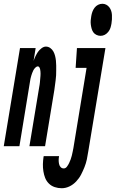

<svg xmlns="http://www.w3.org/2000/svg" viewBox="-66 -775 614 1018"><path d="M-46 0 40 -520H123L112 -452Q116 -464 122 -476.5Q128 -489 135 -499.5Q142 -510 154 -519Q166 -528 177 -528Q190 -528 200.5 -520.5Q211 -513 217 -502Q223 -491 226 -479Q229 -467 230.5 -454Q232 -441 232 -428Q232 -415 232 -402Q232 -389 231.5 -376Q231 -363 229 -349.5Q227 -336 225.5 -323Q224 -310 222 -297L173 0H90L142 -314Q143 -320 144 -325.5Q145 -331 145.5 -337Q146 -343 146.5 -349Q147 -355 147.5 -360.5Q148 -366 148.5 -372Q149 -378 149 -384Q149 -390 148.5 -395.5Q148 -401 147 -406.5Q146 -412 143 -417.5Q140 -423 135 -423Q128 -423 121.5 -416.5Q115 -410 111 -402.5Q107 -395 104.5 -387.5Q102 -380 99.5 -372.5Q97 -365 95.5 -357Q94 -349 93 -342L37 0ZM467 -585Q456 -585 445.5 -590Q435 -595 429 -603.5Q423 -612 420 -622.5Q417 -633 415.5 -644.5Q414 -656 415 -667.5Q416 -679 418 -690Q420 -702 424 -713Q428 -724 435.5 -734Q443 -744 454 -749.5Q465 -755 477 -755Q488 -755 497.5 -750Q507 -745 513.5 -736.5Q520 -728 523.5 -717.5Q527 -707 527.5 -695.5Q528 -684 527.5 -672.5Q527 -661 525 -650Q523 -638 519.5 -627Q516 -616 508 -606Q500 -596 489.5 -590.5Q479 -585 467 -585ZM261 223Q242 223 224 217Q206 211 193 198Q180 185 173.5 168.5Q167 152 164 133Q161 114 161.5 95Q162 76 165 56L166 53H247V54Q245 64 245 74Q245 84 247 94Q249 104 255.5 111Q262 118 272 118Q282 118 289 108.5Q296 99 300.5 89.5Q305 80 308.5 70.5Q312 61 314.5 51Q317 41 319 31Q321 21 323 11L393 -415H335L342 -520H493L402 28Q399 49 394.5 70Q390 91 382 111Q374 131 364 150.5Q354 170 338 187Q322 204 302 213.5Q282 223 261 223Z"/></svg>

Font: Iosevka Term Curly XBd Obl
Style: Regular
Weight: 800
Italic angle: -9°
Designer: Belleve Invis
Foundry: Belleve Invis
Version: Version 32.3.0